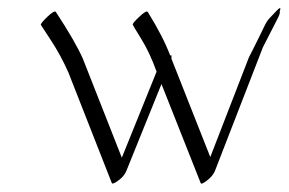

<svg xmlns="http://www.w3.org/2000/svg" viewBox="-20 -402 693 461"><path d="M577.6 -264.2Q578.1 -265.1 588.4 -285.4Q598.6 -305.7 605.7 -320.3Q612.8 -335 614.7 -338.9Q620.6 -351.6 627.4 -358.6Q634.3 -365.7 644 -376Q657.2 -390.1 651.4 -373.5Q653.8 -371.1 645.3 -355Q636.7 -338.9 611.3 -288.6L496.1 8.3Q491.2 20.5 477.3 31.2Q463.4 42 461.9 37.6L367.7 -200.2L283.2 8.8Q278.3 21 264.4 31.2Q250.5 41.5 248.5 37.6L144 -228.5Q125.5 -270 102.5 -304.9Q79.6 -339.8 78.1 -342.3Q76.7 -345.2 93.8 -361.8Q111.3 -378.4 114.3 -373Q160.2 -303.2 178.7 -261.7L272.5 -23.4L356 -230Q338.9 -276.9 319.3 -308.3Q299.8 -339.8 298.8 -342.8Q297.4 -345.7 314.5 -361.8Q332 -378.4 335 -373Q371.6 -314 388.7 -268.6Q392.1 -270.5 391.8 -267.1Q391.6 -263.7 391.6 -261.2L484.9 -24.9Z"/></svg>

Font: ML-NILA05
Style: Regular
Weight: 400
Designer: CLT@C-DIT
Version: Version ML-NILA05 1.0